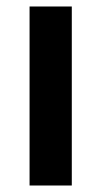

<svg xmlns="http://www.w3.org/2000/svg" viewBox="-20 -581 313 591"><path d="M71 -561H201V-10H71Z"/></svg>

Font: 카카오 큰글씨 ExtraBold
Style: Regular
Weight: 800
Designer: Park Young-rak; Lee Sang-min; Kim Jung-jin; Min Bon; Park Min-gyu;
Foundry: Kakao Corporation
Version: Version 2.003